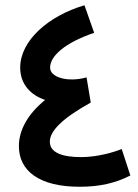

<svg xmlns="http://www.w3.org/2000/svg" viewBox="-20 -706 527 732"><path d="M444 -138C416 -126 351 -107 290 -107C217 -107 170 -124 170 -166C170 -206 216 -254 326 -315L310 -411C238 -391 171 -411 171 -448C171 -493 228 -543 339 -581L302 -686C167 -646 57 -553 57 -448C57 -384 98 -343 152 -325C82 -268 52 -206 52 -149C52 -55 129 6 283 6C361 6 420 -8 477 -37Z"/></svg>

Font: Noto Sans Arabic UI Semi
Style: Regular
Weight: 600
Designer: Nadine Chahine - Monotype Design Team
Foundry: Monotype Imaging Inc.
Version: Version 1.900